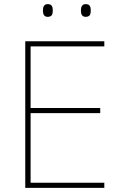

<svg xmlns="http://www.w3.org/2000/svg" viewBox="-20 -915 590 935"><path d="M189 -864C189 -847 194 -833 212 -833C234 -833 237 -847 237 -864C237 -880 234 -895 212 -895C194 -895 189 -880 189 -864ZM374 -864C374 -847 379 -833 397 -833C419 -833 422 -847 422 -864C422 -880 419 -895 397 -895C379 -895 374 -880 374 -864ZM488 0V-25H129V-364H468V-389H129V-689H488V-714H103V0Z"/></svg>

Font: Noto Sans Lao UI Thin
Style: Regular
Weight: 100
Designer: Monotype Design Team
Foundry: Monotype Imaging Inc.
Version: Version 2.000